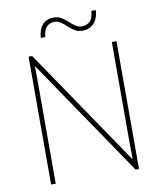

<svg xmlns="http://www.w3.org/2000/svg" viewBox="-96 -979 890 1056"><g transform="rotate(-10 349.0 -451.0)"><path d="M103 0V-714H123L567 -61H569Q569 -86 568.5 -112Q568 -138 568 -163Q568 -188 568 -211V-714H594V0H575L130 -655H128Q129 -626 129 -601Q129 -576 129 -552.5Q129 -529 129 -502V0ZM187 -804Q191 -854 214.5 -878Q238 -902 276 -902Q301 -902 319.5 -890.5Q338 -879 353.5 -864.5Q369 -850 385.5 -838.5Q402 -827 422 -827Q444 -827 463.5 -841.5Q483 -856 487 -902H512Q508 -853 483.5 -828Q459 -803 421 -803Q396 -803 377.5 -814.5Q359 -826 343.5 -840.5Q328 -855 312 -866.5Q296 -878 274 -878Q254 -878 235.5 -863.5Q217 -849 212 -804Z"/></g></svg>

Font: Noto Sans Symbols Thin
Style: Regular
Weight: 250
Version: Version 2.002